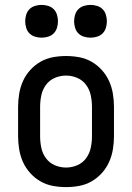

<svg xmlns="http://www.w3.org/2000/svg" viewBox="-20 -757 540 785"><path d="M250 8Q223 8 196 3Q169 -2 145.5 -15.5Q122 -29 103.5 -49.5Q85 -70 74 -94.5Q63 -119 58.5 -146Q54 -173 54 -200V-320Q54 -347 58.5 -374Q63 -401 74 -425.5Q85 -450 103.5 -470.5Q122 -491 145.5 -504.5Q169 -518 196 -523Q223 -528 250 -528Q277 -528 304 -523Q331 -518 354.5 -504.5Q378 -491 396.5 -470.5Q415 -450 426 -425.5Q437 -401 441.5 -374Q446 -347 446 -320V-200Q446 -173 441.5 -146Q437 -119 426 -94.5Q415 -70 396.5 -49.5Q378 -29 354.5 -15.5Q331 -2 304 3Q277 8 250 8ZM250 -72Q274 -72 296 -81.5Q318 -91 332 -110Q346 -129 351 -152.5Q356 -176 356 -200V-320Q356 -344 351 -367.5Q346 -391 332 -410Q318 -429 296 -438.5Q274 -448 250 -448Q226 -448 204 -438.5Q182 -429 168 -410Q154 -391 149 -367.5Q144 -344 144 -320V-200Q144 -176 149 -152.5Q154 -129 168 -110Q182 -91 204 -81.5Q226 -72 250 -72ZM350 -603Q337 -603 323.5 -607Q310 -611 300.5 -620.5Q291 -630 287 -643.5Q283 -657 283 -670Q283 -683 287 -696.5Q291 -710 300.5 -719.5Q310 -729 323.5 -733Q337 -737 350 -737Q363 -737 376.5 -733Q390 -729 399.5 -719.5Q409 -710 413 -696.5Q417 -683 417 -670Q417 -657 413 -643.5Q409 -630 399.5 -620.5Q390 -611 376.5 -607Q363 -603 350 -603ZM150 -603Q137 -603 123.5 -607Q110 -611 100.5 -620.5Q91 -630 87 -643.5Q83 -657 83 -670Q83 -683 87 -696.5Q91 -710 100.5 -719.5Q110 -729 123.5 -733Q137 -737 150 -737Q163 -737 176.5 -733Q190 -729 199.5 -719.5Q209 -710 213 -696.5Q217 -683 217 -670Q217 -657 213 -643.5Q209 -630 199.5 -620.5Q190 -611 176.5 -607Q163 -603 150 -603Z"/></svg>

Font: Iosevka Fixed Medium
Style: Regular
Weight: 500
Monospace: yes
Designer: Belleve Invis
Foundry: Belleve Invis
Version: Version 32.3.0